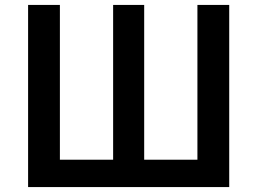

<svg xmlns="http://www.w3.org/2000/svg" viewBox="-20 -759 1043 779"><path d="M94 0V-739H223V-111H439V-739H565V-111H781V-739H910V0Z"/></svg>

Font: Noto Sans TC SemiBold
Style: Regular
Weight: 600
Designer: Ryoko NISHIZUKA  (kana, bopomofo & ideographs); Paul D. Hunt (Latin, Greek & Cyrillic); Sandoll Communications , Soo-you
Foundry: Adobe
Version: Version 2.004-H2;hotconv 1.0.118;makeotfexe 2.5.65603